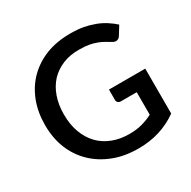

<svg xmlns="http://www.w3.org/2000/svg" viewBox="-163 -888 1053 1056"><g transform="rotate(-30 364.0 -360.0)"><path d="M444.3 -354.5H674.8V-69.3Q567.4 7.8 424.8 7.8Q335.9 7.8 267.1 -19.5Q196.8 -46.4 146 -95.7Q95.7 -144.5 68.8 -211.4Q42 -278.3 42 -359.9Q42 -442.4 67.9 -509.3Q94.7 -578.1 142.6 -626Q191.4 -674.8 259.3 -701.7Q327.1 -728 413.6 -728Q458.5 -728 494.6 -721.7Q527.3 -715.8 563.5 -702.6Q595.2 -690.9 622.6 -673.3Q652.3 -653.8 671.9 -635.7L638.7 -582Q630.4 -569.3 618.2 -566.4Q605 -563.5 590.8 -572.3Q585.4 -575.2 575.2 -581.5Q564.9 -587.9 560.5 -590.3Q540 -602.1 522.9 -608.4Q498.5 -617.7 474.6 -622.1Q448.2 -627 409.7 -627Q351.6 -627 307.1 -608.4Q259.8 -588.4 228.5 -555.2Q195.8 -519.5 178.7 -470.7Q161.1 -420.9 161.1 -359.9Q161.1 -294.4 179.7 -245.1Q198.7 -193.8 231.9 -159.2Q265.6 -124 314.5 -105Q361.3 -86.4 421.9 -86.4Q465.3 -86.4 501.5 -96.2Q538.6 -106.4 569.3 -122.6V-265.6H469.2Q457.5 -265.6 451.2 -272Q444.3 -277.8 444.3 -288.1Z"/></g></svg>

Font: Lato-SemiBold
Style: Regular
Weight: 500
Designer: Lukasz Dziedzic with Adam Twardoch and Botio Nikoltchev
Foundry: tyPoland Lukasz Dziedzic
Version: ""